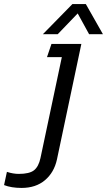

<svg xmlns="http://www.w3.org/2000/svg" viewBox="-134 -690 526 944"><path d="M77 -522 222 -670H288L372 -522H304L248 -624L150 -522ZM-28 234Q-78 234 -114 220L-100 155Q-85 160 -70 162.5Q-55 165 -42 165Q11 165 33.5 147Q56 129 65 87L170 -409H97L119 -474H266L146 94Q132 158 87 196Q42 234 -28 234Z"/></svg>

Font: Kanit Light
Style: Italic
Weight: 300
Italic angle: -12°
Designer: Katatrad Team
Foundry: CadsonDemak
Version: Version 2.000; ttfautohint (v1.8.3)